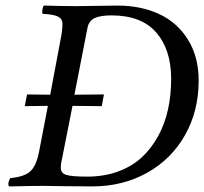

<svg xmlns="http://www.w3.org/2000/svg" viewBox="-20 -667 733 689"><path d="M345.2 -286.1 240.2 -287.1 199.2 -80.1Q198.2 -74.2 198.2 -64Q198.2 -45.9 217.3 -39.6Q236.3 -33.2 293 -33.2Q353.5 -33.2 403.6 -51.5Q453.6 -69.8 488.5 -102.1Q523.4 -134.3 547.6 -178.7Q571.8 -223.1 583 -274.7Q594.2 -326.2 594.2 -383.8Q594.2 -488.8 540.8 -550.3Q487.3 -611.8 379.9 -611.8Q341.8 -611.8 320.6 -602.5Q299.3 -593.3 293.9 -566.9L247.1 -327.1L353 -328.1ZM254.9 -645H255.9Q278.8 -645 328.4 -646Q377.9 -647 400.9 -647Q485.4 -647 550.5 -616.9Q615.7 -586.9 654.3 -525.1Q692.9 -463.4 692.9 -377.9Q692.9 -268.6 643.8 -181.9Q594.7 -95.2 507.3 -46.6Q419.9 2 310.1 2Q259.3 2 203.4 1Q147.5 0 134.8 0Q98.1 0 12.2 2Q8.8 -3.9 10.5 -12.2Q12.2 -20.5 17.1 -27.8Q67.9 -32.7 89.1 -52.5Q110.4 -72.3 120.1 -122.1L151.9 -287.1L68.8 -286.1L77.1 -328.1L160.2 -327.1L196.8 -522Q204.1 -556.6 204.1 -582Q204.1 -599.6 187.7 -607.7Q171.4 -615.7 132.8 -617.2Q130.4 -625 132.6 -635Q134.8 -645 137.2 -647Q203.6 -645 254.9 -645Z"/></svg>

Font: Common Serif News
Style: Italic
Weight: 450
Italic angle: -12°
Designer: Philipp H. Poll, Khaled Hosny
Foundry: Stefan Peev, Context Ltd.
Version: Version 1.026